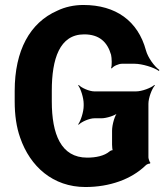

<svg xmlns="http://www.w3.org/2000/svg" viewBox="-20 -741 676 771"><path d="M330 -108C225 -108 188 -202 188 -334V-377C188 -504 219 -603 318 -603C378 -603 411 -573 426 -521C429 -508 430 -477 426 -468L429 -466C434 -475 456 -485 470 -485H520C551 -485 599 -470 618 -456L620 -460C601 -473 574 -509 566 -539C534 -657 445 -721 315 -721C277 -721 241 -713 210 -698C100 -650 39 -538 39 -376V-334C39 -279 46 -230 61 -188C101 -72 193 10 323 10C420 10 507 -21 564 -76C567 -80 578 -85 582 -84L584 -87C581 -89 576 -104 576 -109V-324C576 -348 590 -385 602 -398L600 -400C587 -388 550 -374 526 -374H359C339 -374 307 -388 296 -400L294 -398C304 -385 316 -348 316 -324V-316C316 -292 304 -255 294 -242L296 -240C307 -252 339 -266 359 -266H387C407 -266 444 -277 456 -290L454 -292C441 -280 430 -240 430 -216V-160C430 -154 431 -137 434 -134L436 -137C433 -140 423 -136 420 -133C399 -115 365 -108 330 -108Z"/></svg>

Font: Asimov
Style: EdgeNar
Weight: 500
Designer: Google
Version: Version 2.000980: 2014